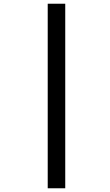

<svg xmlns="http://www.w3.org/2000/svg" viewBox="-20 -778 591 1030"><path d="M236 232H330V-758H236Z"/></svg>

Font: Noto Sans SemiBold
Style: Italic
Weight: 600
Italic angle: -12°
Designer: Monotype Design Team
Foundry: Monotype Imaging Inc.
Version: Version 2.013